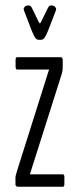

<svg xmlns="http://www.w3.org/2000/svg" viewBox="-20 -708 290 728"><path d="M126.5 -557.1Q119.1 -557.1 113.5 -564.9Q107.9 -572.8 100.6 -591.3L70.8 -668.5Q69.8 -672.4 69.8 -674.3Q69.8 -678.2 71.8 -678.7Q71.8 -682.6 77.6 -685.1Q83.5 -687.5 88.9 -687.5Q96.2 -687.5 100.6 -678.7L126.5 -625.5Q129.9 -619.6 131.3 -619.6Q133.3 -619.6 135.7 -625.5L162.1 -678.7Q166.5 -687.5 173.8 -687.5Q179.2 -687.5 184.8 -685.1Q190.4 -682.6 190.4 -678.7Q192.9 -678.2 192.9 -673.8Q192.9 -671.4 191.9 -668.5L162.1 -591.3Q154.8 -572.8 148.9 -564.9Q143.1 -557.1 135.7 -557.1ZM47.4 0Q44.4 0 41.5 -2.2Q38.6 -4.4 38.6 -8.8V-34.2Q38.6 -41.5 46.9 -67.4L166 -444.3H44.9Q39.1 -444.3 39.1 -456.1V-481Q39.1 -491.2 44.9 -491.2H209Q217.8 -491.2 217.8 -481V-454.6Q217.8 -438.5 213.4 -425.3L93.3 -46.9H218.3Q224.1 -46.9 224.1 -37.1V-9.8Q224.1 0 218.3 0Z"/></svg>

Font: BenchNine Light
Style: Regular
Weight: 300
Version: Version 1 ; ttfautohint (v0.92.18-e454-dirty) -l 8 -r 50 -G 